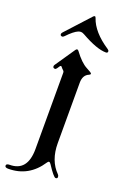

<svg xmlns="http://www.w3.org/2000/svg" viewBox="-210 -768 644 1006"><g transform="rotate(20 111.5 -265.0)"><path d="M0 0ZM-2 -569.3Q-2 -574.2 3.4 -580.1L125 -712.9Q129.4 -717.8 133.5 -717.8Q137.7 -717.8 140.1 -710.4Q163.6 -639.6 255.4 -579.1Q262.7 -574.2 262.7 -568.4Q262.7 -559.1 252.4 -559.1Q201.7 -559.1 112.8 -609.4Q101.6 -615.7 94 -615.7Q86.4 -615.7 79.1 -612.8Q55.7 -603 20.5 -565.9Q14.2 -559.1 8.8 -559.1Q-2 -559.1 -2 -569.3ZM-20 166.5Q79.1 166.5 79.1 42.5V-383.3Q79.1 -390.1 75.2 -393.6Q66.9 -400.9 60.5 -409.2Q58.6 -412.1 55.9 -412.1Q53.2 -412.1 50.3 -408.2L41 -394.5Q36.1 -387.2 31.2 -387.2Q19.5 -387.2 19.5 -397.9Q19.5 -401.9 22.5 -406.2L97.7 -516.6Q102.1 -522.9 106.4 -522.9Q110.8 -522.9 114.7 -517.6Q153.8 -464.8 187 -447.8Q217.3 -432.6 217.3 -427.5Q217.3 -422.4 210 -419.4Q178.2 -406.7 178.2 -363.3V-26.4Q178.2 70.3 234.9 127Q240.2 132.3 240.2 140.1Q240.2 149.4 230 149.4Q218.8 149.4 179.7 89.4Q174.3 81.1 169.2 81.1Q164.1 81.1 159.7 88.4Q94.2 188.5 -20 188.5Q-38.6 188.5 -38.6 177.5Q-38.6 166.5 -20 166.5Z"/></g></svg>

Font: UnifrakturMaguntia21
Style: Book
Weight: 400
Designer: j. 'mach' wust, Gerrit Ansmann, Georg Duffner, based on a font by Peter Wiegel, original typeface by Carl Albert Fahrenw
Version: Version 2017-03-19